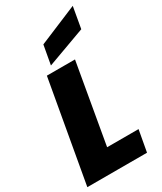

<svg xmlns="http://www.w3.org/2000/svg" viewBox="-242 -1076 976 1159"><g transform="rotate(-30 245.5 -496.0)"><path d="M130 -705 5 0H421L448 -149H229L326 -705ZM206 -879 182 -746 450 -844 476 -992Z"/></g></svg>

Font: SVN-Poppins ExtraBold
Style: Italic
Weight: 800
Italic angle: -10°
Designer: Ninad Kale (Devanagari), Jonny Pinhorn (Latin)
Foundry: Indian Type Foundry
Version: Version 3.002 2017